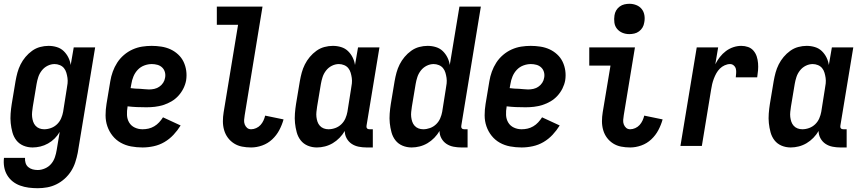

<svg xmlns="http://www.w3.org/2000/svg" viewBox="-31 -770 4551 1013"><path d="M168 223Q144 223 120.5 220Q97 217 75 209Q53 201 35.5 187Q18 173 6.5 153.5Q-5 134 -9 110.5Q-13 87 -10 63H101Q100 77 104 90Q108 103 118 111.5Q128 120 141 123.5Q154 127 168 127Q187 127 206.5 118.5Q226 110 239 94.5Q252 79 258.5 60Q265 41 268 22L284 -74Q273 -55 257.5 -39.5Q242 -24 222.5 -13Q203 -2 182 3Q161 8 141 8Q115 8 92.5 -1.5Q70 -11 55.5 -29.5Q41 -48 34.5 -72Q28 -96 25.5 -120.5Q23 -145 25 -171Q27 -197 31 -222L51 -342Q55 -365 61 -387Q67 -409 77.5 -430Q88 -451 103.5 -469.5Q119 -488 138.5 -502Q158 -516 180.5 -522Q203 -528 225 -528Q248 -528 269 -521.5Q290 -515 305 -500.5Q320 -486 329.5 -467Q339 -448 342 -427L358 -520H471L379 37Q374 62 366 86.5Q358 111 344 133Q330 155 310 173Q290 191 266.5 202.5Q243 214 218 218.5Q193 223 168 223ZM202 -88Q220 -88 238 -94.5Q256 -101 270 -114.5Q284 -128 291.5 -145.5Q299 -163 302 -180L321 -300Q324 -315 325.5 -330Q327 -345 325 -359Q323 -373 319 -386.5Q315 -400 306.5 -410.5Q298 -421 284.5 -426.5Q271 -432 257 -432Q238 -432 220 -423Q202 -414 189.5 -398Q177 -382 171 -363.5Q165 -345 162 -327L142 -207Q140 -193 138.5 -179.5Q137 -166 138.5 -153Q140 -140 144 -128Q148 -116 156.5 -106.5Q165 -97 177 -92.5Q189 -88 202 -88Z M721 8Q690 8 660.5 2.5Q631 -3 606 -17Q581 -31 563 -53.5Q545 -76 535.5 -103.5Q526 -131 526 -161.5Q526 -192 531 -222L551 -342Q555 -367 564 -392Q573 -417 587.5 -439.5Q602 -462 623 -480Q644 -498 668.5 -509Q693 -520 718.5 -524Q744 -528 769 -528Q795 -528 820.5 -524Q846 -520 868 -510Q890 -500 908.5 -483Q927 -466 937.5 -444Q948 -422 951.5 -397Q955 -372 951 -346Q947 -324 936.5 -303Q926 -282 910 -264.5Q894 -247 873.5 -235Q853 -223 830.5 -216Q808 -209 786 -206.5Q764 -204 742 -204Q716 -204 691.5 -205Q667 -206 642 -209V-207Q638 -185 639 -163Q640 -141 650.5 -123.5Q661 -106 680 -97Q699 -88 721 -88Q737 -88 752.5 -91.5Q768 -95 782.5 -103.5Q797 -112 808.5 -124.5Q820 -137 829 -151L922 -108Q906 -82 884.5 -59Q863 -36 836.5 -20.5Q810 -5 780 1.5Q750 8 721 8ZM755 -298Q769 -298 783 -301Q797 -304 809.5 -312.5Q822 -321 830 -333.5Q838 -346 840 -360Q843 -375 839 -389.5Q835 -404 824.5 -414Q814 -424 799.5 -428Q785 -432 770 -432Q750 -432 730 -424.5Q710 -417 695.5 -401.5Q681 -386 673 -366.5Q665 -347 662 -327L658 -305Q670 -303 682.5 -302.5Q695 -302 707 -301.5Q719 -301 731 -299.5Q743 -298 755 -298Z M1294 8Q1269 8 1246 3.5Q1223 -1 1204 -13Q1185 -25 1171.5 -43Q1158 -61 1151.5 -83.5Q1145 -106 1145 -130Q1145 -154 1149 -178L1225 -639H1113V-735H1354L1260 -162Q1258 -150 1257 -137.5Q1256 -125 1260 -114Q1264 -103 1272.5 -95.5Q1281 -88 1294 -88Q1307 -88 1320.5 -94Q1334 -100 1343.5 -110.5Q1353 -121 1359 -134Q1365 -147 1368 -160L1465 -140Q1457 -111 1442.5 -83.5Q1428 -56 1405 -34.5Q1382 -13 1352.5 -2.5Q1323 8 1294 8Z M1641 8Q1615 8 1592.5 -1.5Q1570 -11 1555.5 -29.5Q1541 -48 1534.5 -72Q1528 -96 1525.5 -120.5Q1523 -145 1525 -171Q1527 -197 1531 -222L1551 -342Q1555 -365 1561 -387Q1567 -409 1577.5 -430Q1588 -451 1603.5 -469.5Q1619 -488 1638.5 -502Q1658 -516 1680.5 -522Q1703 -528 1725 -528Q1748 -528 1769 -521.5Q1790 -515 1805 -500.5Q1820 -486 1829.5 -467Q1839 -448 1842 -427L1858 -520H1971L1903 -108Q1902 -104 1902.5 -100Q1903 -96 1905.5 -93Q1908 -90 1911.5 -89Q1915 -88 1919 -88H1936V8H1903Q1882 8 1861.5 4Q1841 0 1824.5 -11Q1808 -22 1798 -40Q1788 -58 1788 -79Q1777 -60 1760.5 -43Q1744 -26 1724.5 -14.5Q1705 -3 1683.5 2.5Q1662 8 1641 8ZM1702 -88Q1720 -88 1738 -94.5Q1756 -101 1770 -114.5Q1784 -128 1791.5 -145.5Q1799 -163 1802 -180L1821 -300Q1824 -315 1825.5 -330Q1827 -345 1825 -359Q1823 -373 1819 -386.5Q1815 -400 1806.5 -410.5Q1798 -421 1784.5 -426.5Q1771 -432 1757 -432Q1738 -432 1720 -423Q1702 -414 1689.5 -398Q1677 -382 1671 -363.5Q1665 -345 1662 -327L1642 -207Q1640 -193 1638.5 -179.5Q1637 -166 1638.5 -153Q1640 -140 1644 -128Q1648 -116 1656.5 -106.5Q1665 -97 1677 -92.5Q1689 -88 1702 -88Z M2141 8Q2115 8 2092.5 -1.5Q2070 -11 2055.5 -29.5Q2041 -48 2034.5 -72Q2028 -96 2025.5 -120.5Q2023 -145 2025 -171Q2027 -197 2031 -222L2051 -342Q2055 -365 2061 -387Q2067 -409 2077.5 -430Q2088 -451 2103.5 -469.5Q2119 -488 2138.5 -502Q2158 -516 2180.5 -522Q2203 -528 2225 -528Q2248 -528 2269 -521.5Q2290 -515 2305 -500.5Q2320 -486 2329.5 -467Q2339 -448 2342 -427L2393 -735H2506L2403 -108Q2402 -104 2402.5 -100Q2403 -96 2405.5 -93Q2408 -90 2411.5 -89Q2415 -88 2419 -88H2436V8H2403Q2382 8 2361.5 4Q2341 0 2324.5 -11Q2308 -22 2298 -40Q2288 -58 2288 -79Q2277 -60 2260.5 -43Q2244 -26 2224.5 -14.5Q2205 -3 2183.5 2.5Q2162 8 2141 8ZM2202 -88Q2220 -88 2238 -94.5Q2256 -101 2270 -114.5Q2284 -128 2291.5 -145.5Q2299 -163 2302 -180L2321 -300Q2324 -315 2325.5 -330Q2327 -345 2325 -359Q2323 -373 2319 -386.5Q2315 -400 2306.5 -410.5Q2298 -421 2284.5 -426.5Q2271 -432 2257 -432Q2238 -432 2220 -423Q2202 -414 2189.5 -398Q2177 -382 2171 -363.5Q2165 -345 2162 -327L2142 -207Q2140 -193 2138.5 -179.5Q2137 -166 2138.5 -153Q2140 -140 2144 -128Q2148 -116 2156.5 -106.5Q2165 -97 2177 -92.5Q2189 -88 2202 -88Z M2721 8Q2690 8 2660.5 2.5Q2631 -3 2606 -17Q2581 -31 2563 -53.5Q2545 -76 2535.5 -103.5Q2526 -131 2526 -161.5Q2526 -192 2531 -222L2551 -342Q2555 -367 2564 -392Q2573 -417 2587.5 -439.5Q2602 -462 2623 -480Q2644 -498 2668.5 -509Q2693 -520 2718.5 -524Q2744 -528 2769 -528Q2795 -528 2820.5 -524Q2846 -520 2868 -510Q2890 -500 2908.5 -483Q2927 -466 2937.5 -444Q2948 -422 2951.5 -397Q2955 -372 2951 -346Q2947 -324 2936.5 -303Q2926 -282 2910 -264.5Q2894 -247 2873.5 -235Q2853 -223 2830.5 -216Q2808 -209 2786 -206.5Q2764 -204 2742 -204Q2716 -204 2691.5 -205Q2667 -206 2642 -209V-207Q2638 -185 2639 -163Q2640 -141 2650.5 -123.5Q2661 -106 2680 -97Q2699 -88 2721 -88Q2737 -88 2752.5 -91.5Q2768 -95 2782.5 -103.5Q2797 -112 2808.5 -124.5Q2820 -137 2829 -151L2922 -108Q2906 -82 2884.5 -59Q2863 -36 2836.5 -20.5Q2810 -5 2780 1.5Q2750 8 2721 8ZM2755 -298Q2769 -298 2783 -301Q2797 -304 2809.5 -312.5Q2822 -321 2830 -333.5Q2838 -346 2840 -360Q2843 -375 2839 -389.5Q2835 -404 2824.5 -414Q2814 -424 2799.5 -428Q2785 -432 2770 -432Q2750 -432 2730 -424.5Q2710 -417 2695.5 -401.5Q2681 -386 2673 -366.5Q2665 -347 2662 -327L2658 -305Q2670 -303 2682.5 -302.5Q2695 -302 2707 -301.5Q2719 -301 2731 -299.5Q2743 -298 2755 -298Z M3294 8Q3269 8 3246 3.5Q3223 -1 3204 -13Q3185 -25 3171.5 -43Q3158 -61 3151.5 -83.5Q3145 -106 3145 -130Q3145 -154 3149 -178L3190 -424H3078V-520H3319L3260 -162Q3258 -150 3257 -137.5Q3256 -125 3260 -114Q3264 -103 3272.5 -95.5Q3281 -88 3294 -88Q3307 -88 3320.5 -94Q3334 -100 3343.5 -110.5Q3353 -121 3359 -134Q3365 -147 3368 -160L3465 -140Q3457 -111 3442.5 -83.5Q3428 -56 3405 -34.5Q3382 -13 3352.5 -2.5Q3323 8 3294 8ZM3289 -590Q3270 -590 3253 -597Q3236 -604 3224.5 -618Q3213 -632 3210.5 -651Q3208 -670 3211 -689Q3213 -703 3220 -715Q3227 -727 3238.5 -735.5Q3250 -744 3263.5 -747Q3277 -750 3290 -750Q3309 -750 3326.5 -743Q3344 -736 3355 -722Q3366 -708 3369 -689Q3372 -670 3368 -651Q3366 -637 3359 -625Q3352 -613 3340.5 -604.5Q3329 -596 3315.5 -593Q3302 -590 3289 -590Z M3559 0 3645 -520H3758L3743 -431Q3753 -451 3767 -469Q3781 -487 3799 -500.5Q3817 -514 3838 -521Q3859 -528 3880 -528Q3899 -528 3916 -522Q3933 -516 3944.5 -502.5Q3956 -489 3961.5 -472Q3967 -455 3968.5 -436.5Q3970 -418 3968.5 -399.5Q3967 -381 3964 -362H3851Q3852 -373 3853 -384.5Q3854 -396 3851.5 -406.5Q3849 -417 3840.5 -424.5Q3832 -432 3821 -432Q3807 -432 3792.5 -425.5Q3778 -419 3767 -408Q3756 -397 3748.5 -383.5Q3741 -370 3735.5 -355.5Q3730 -341 3726.5 -326.5Q3723 -312 3721 -298L3672 0Z M4141 8Q4115 8 4092.5 -1.5Q4070 -11 4055.5 -29.5Q4041 -48 4034.5 -72Q4028 -96 4025.5 -120.5Q4023 -145 4025 -171Q4027 -197 4031 -222L4051 -342Q4055 -365 4061 -387Q4067 -409 4077.5 -430Q4088 -451 4103.5 -469.5Q4119 -488 4138.5 -502Q4158 -516 4180.5 -522Q4203 -528 4225 -528Q4248 -528 4269 -521.5Q4290 -515 4305 -500.5Q4320 -486 4329.5 -467Q4339 -448 4342 -427L4358 -520H4471L4403 -108Q4402 -104 4402.5 -100Q4403 -96 4405.5 -93Q4408 -90 4411.5 -89Q4415 -88 4419 -88H4436V8H4403Q4382 8 4361.5 4Q4341 0 4324.5 -11Q4308 -22 4298 -40Q4288 -58 4288 -79Q4277 -60 4260.5 -43Q4244 -26 4224.5 -14.5Q4205 -3 4183.5 2.5Q4162 8 4141 8ZM4202 -88Q4220 -88 4238 -94.5Q4256 -101 4270 -114.5Q4284 -128 4291.5 -145.5Q4299 -163 4302 -180L4321 -300Q4324 -315 4325.5 -330Q4327 -345 4325 -359Q4323 -373 4319 -386.5Q4315 -400 4306.5 -410.5Q4298 -421 4284.5 -426.5Q4271 -432 4257 -432Q4238 -432 4220 -423Q4202 -414 4189.5 -398Q4177 -382 4171 -363.5Q4165 -345 4162 -327L4142 -207Q4140 -193 4138.5 -179.5Q4137 -166 4138.5 -153Q4140 -140 4144 -128Q4148 -116 4156.5 -106.5Q4165 -97 4177 -92.5Q4189 -88 4202 -88Z"/></svg>

Font: Iosevka Curly
Style: Bold Italic
Weight: 700
Italic angle: -9°
Monospace: yes
Designer: Belleve Invis
Foundry: Belleve Invis
Version: Version 22.1.2; ttfautohint (v1.8.4)